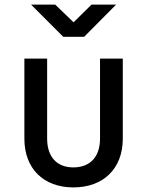

<svg xmlns="http://www.w3.org/2000/svg" viewBox="-20 -805 640 835"><path d="M346 -645 485 -785H378L300 -708L220 -785H115L255 -645ZM299 10C429 10 514 -71 514 -202V-550H415V-202C415 -122 371 -77 299 -77C228 -77 185 -122 185 -202V-550H86V-202C86 -72 169 10 299 10Z"/></svg>

Font: Tekne LDO Medium
Style: Regular
Weight: 500
Monospace: yes
Designer: Alessio Laiso, Mario Rullo, Paolo Rosset
Foundry: Alessio Laiso
Version: Version 1.000;hotconv 1.0.109;makeotfexe 2.5.65596